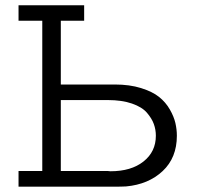

<svg xmlns="http://www.w3.org/2000/svg" viewBox="-20 -703 743 723"><path d="M49.8 0V-59.1H139.2V-625H49.8V-683.1H296.9V-625H209V-384.8H412.1Q468.3 -384.8 511.2 -371.3Q554.2 -357.9 579.1 -337.9Q604 -317.9 619.4 -291Q634.8 -264.2 640.4 -240Q646 -215.8 646 -191.9Q646 -108.9 592.5 -58.8Q539.1 -8.8 455.1 -1Q439 0 405.8 0ZM209 -59.1H386.2Q387.2 -59.1 390.1 -58.6Q393.1 -58.1 396 -58.1Q474.1 -58.1 520.5 -95Q566.9 -131.8 566.9 -191.9Q566.9 -214.8 559.3 -235.8Q551.8 -256.8 533.4 -278.3Q515.1 -299.8 477.1 -313Q439 -326.2 386.2 -326.2H209Z"/></svg>

Font: CMU Concrete
Style: Roman
Weight: 500
Version: Version 0.7.0